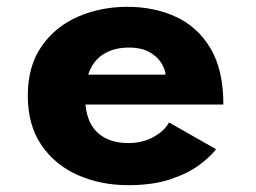

<svg xmlns="http://www.w3.org/2000/svg" viewBox="-20 -532 750 563"><path d="M613.5 -94.5Q597 -72.5 564 -48Q531 -23.5 479.2 -6.2Q427.5 11 356 11Q275.5 11 208.5 -18.5Q141.5 -48 101.5 -106.5Q61.5 -165 61.5 -251.5Q61.5 -338 101.8 -396Q142 -454 208.5 -483Q275 -512 353.5 -512Q432.5 -512 496.2 -482.5Q560 -453 597.5 -389.8Q635 -326.5 635 -225.5H230.5Q236 -168.5 269 -140.5Q302 -112.5 356 -112.5Q399 -112.5 431 -130.8Q463 -149 475.5 -173ZM357.5 -392.5Q315 -392.5 283.8 -373.5Q252.5 -354.5 238.5 -313H465.5Q464.5 -328.5 453.2 -347Q442 -365.5 418.5 -379Q395 -392.5 357.5 -392.5Z"/></svg>

Font: League Mono
Style: Bold
Weight: 700
Width: 6
Designer: Tyler Finck
Foundry: The League of Moveable Type / Tyler Finck
Version: Version 2.300;RELEASE